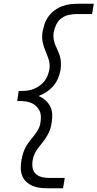

<svg xmlns="http://www.w3.org/2000/svg" viewBox="-20 -853 521 1026"><path d="M236 153Q214 153 193 150.5Q172 148 153.5 140Q135 132 120 118Q105 104 98 85Q91 66 91 44.5Q91 23 95 1Q98 -17 103.5 -34.5Q109 -52 118.5 -69Q128 -86 140 -101Q152 -116 164 -131Q176 -146 185 -163Q194 -180 196 -198Q199 -214 198.5 -230.5Q198 -247 191.5 -260.5Q185 -274 174.5 -284.5Q164 -295 150 -301.5Q136 -308 120.5 -310.5Q105 -313 89 -313H72L80 -367H97Q113 -367 129.5 -369.5Q146 -372 162 -378.5Q178 -385 192.5 -395.5Q207 -406 217.5 -419.5Q228 -433 234.5 -449.5Q241 -466 244 -482Q248 -509 240.5 -533.5Q233 -558 223 -580.5Q213 -603 208 -628.5Q203 -654 207 -681Q211 -703 218 -724.5Q225 -746 239 -765Q253 -784 272 -798Q291 -812 312.5 -820Q334 -828 356 -830.5Q378 -833 400 -833H481L472 -778H391Q370 -778 348.5 -773.5Q327 -769 309 -756Q291 -743 281 -722.5Q271 -702 267 -681Q264 -663 266.5 -646Q269 -629 275.5 -613Q282 -597 289 -582Q296 -567 300.5 -551Q305 -535 305.5 -517.5Q306 -500 304 -482Q300 -459 291 -436.5Q282 -414 266 -395Q250 -376 229 -362Q208 -348 186 -340Q206 -332 222 -318Q238 -304 248 -285Q258 -266 259 -243.5Q260 -221 256 -198Q254 -180 248 -162.5Q242 -145 232.5 -128.5Q223 -112 211 -96.5Q199 -81 187 -66Q175 -51 166.5 -34Q158 -17 155 1Q151 22 154 42.5Q157 63 171 76Q185 89 204.5 93.5Q224 98 245 98H326L317 153Z"/></svg>

Font: Iosevka QP Light
Style: Italic
Weight: 300
Italic angle: -9°
Designer: Belleve Invis
Foundry: Belleve Invis
Version: Version 20.0.0; ttfautohint (v1.8.4)